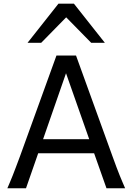

<svg xmlns="http://www.w3.org/2000/svg" viewBox="-20 -1011 721 1031"><path d="M334.5 -617.7 211.4 -263.7H459ZM19.5 0Q25.9 -14.6 32.7 -30.8Q39.6 -46.9 47.6 -67.1Q55.7 -87.4 65.4 -113.3Q75.2 -139.2 87.9 -173.3L283.2 -712.9H388.2L583.5 -173.3Q595.7 -139.2 605.5 -113.3Q615.2 -87.4 623.5 -67.1Q631.8 -46.9 638.7 -30.8Q645.5 -14.6 651.9 0H551.8L485.4 -188H185.1L119.6 0ZM127.9 -781.2 293.9 -991.2H377L543 -781.2H469.7L335.4 -918L201.2 -781.2Z"/></svg>

Font: Andika Phon
Style: Regular
Weight: 400
Designer: Victor Gaultney, Annie Olsen, Julie Remington, Don Collingsworth, Eric Hays, Becca Hirsbrunner
Foundry: SIL International
Version: Version 5.000